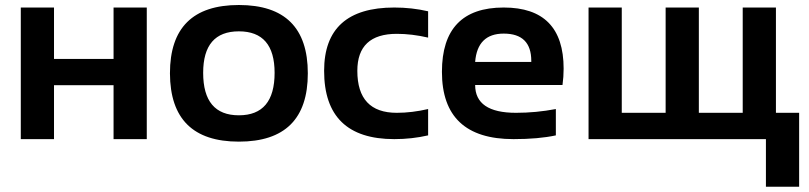

<svg xmlns="http://www.w3.org/2000/svg" viewBox="-20 -542 3150 748"><path d="M61 0V-512.7H190.4V-312.5H422.4V-512.7H551.8V0H422.4V-210H190.4V0Z M642.1 -256.3Q642.1 -522.5 910.6 -522.5Q1179.2 -522.5 1179.2 -256.3Q1179.2 9.8 910.6 9.8Q643.1 9.8 642.1 -256.3ZM910.6 -92.8Q1049.8 -92.8 1049.8 -258.3Q1049.8 -419.9 910.6 -419.9Q771.5 -419.9 771.5 -258.3Q771.5 -92.8 910.6 -92.8Z M1647.9 -14.6Q1584.5 0 1516.1 0Q1242.7 0 1242.7 -266.1Q1242.7 -512.7 1516.1 -512.7Q1584.5 -512.7 1647.9 -498V-395.5Q1584.5 -410.2 1525.9 -410.2Q1372.1 -410.2 1372.1 -266.1Q1372.1 -102.5 1525.9 -102.5Q1584.5 -102.5 1647.9 -117.2Z M1942.4 -512.7Q2175.8 -512.7 2175.8 -274.4Q2175.8 -242.7 2171.4 -210.9H1831.1Q1831.1 -102.5 1990.2 -102.5Q2067.9 -102.5 2145.5 -117.2V-14.6Q2077.6 0 1980.5 0Q1701.7 0 1701.7 -262.2Q1701.7 -512.7 1942.4 -512.7ZM1831.1 -300.8H2049.8V-304.7Q2049.8 -411.1 1942.4 -411.1Q1839.8 -411.1 1831.1 -300.8Z M2272.9 0V-512.7H2402.3V-102.5H2573.2V-512.7H2702.6V-102.5H2873.5V-512.7H3002.9V-102.5H3093.3V185.5H2963.9V0Z"/></svg>

Font: SansationBold
Style: Bold
Weight: 700
Designer: Bernd Montag
Version: Version 1.301